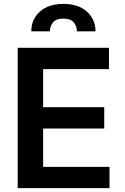

<svg xmlns="http://www.w3.org/2000/svg" viewBox="-20 -975 648 995"><path d="M71.7 0V-727.3H544.7V-616.8H203.5V-419.4H520.2V-308.9H203.5V-110.4H547.6V0ZM142.4 -812.5Q142 -875 187 -915Q231.9 -954.9 308.9 -954.9Q385.3 -954.9 430 -915Q474.8 -875 475.1 -812.5H378.6Q378.6 -838.8 362.4 -858.7Q346.2 -878.6 308.9 -878.6Q270.2 -878.6 254.3 -858.3Q238.3 -838.1 238.6 -812.5Z"/></svg>

Font: Inter UI Semi Bold
Style: Regular
Weight: 600
Designer: Rasmus Andersson
Foundry: rsms
Version: 3.2;8d6f07862